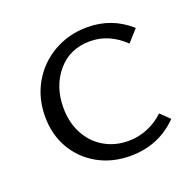

<svg xmlns="http://www.w3.org/2000/svg" viewBox="-85 -505 605 598"><g transform="rotate(-20 217.5 -206.5)"><path d="M43 -201Q43 -262 71.5 -311.5Q100 -361 150 -389.5Q200 -418 261 -418Q343 -418 403 -364L368 -325Q317 -374 254 -374Q187 -374 146.5 -326Q106 -278 106 -207Q106 -158 126.5 -120Q147 -82 182.5 -61.5Q218 -41 262 -41Q295 -41 325.5 -53.5Q356 -66 380 -89L410 -60Q346 5 252 5Q192 5 144.5 -21.5Q97 -48 70 -94.5Q43 -141 43 -201Z"/></g></svg>

Font: Ysabeau Infant Semilight
Style: Regular
Weight: 300
Designer: Christian Thalmann (Catharsis Fonts)
Version: Version 0.003